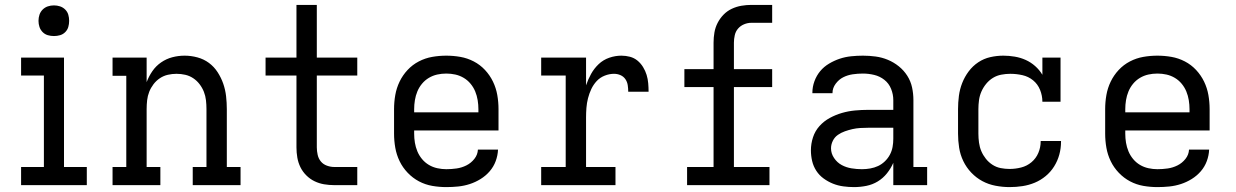

<svg xmlns="http://www.w3.org/2000/svg" viewBox="-20 -755 5040 783"><path d="M66 0V-74H159V-447H66V-520H241V-74H334V0ZM200 -608Q187 -608 175 -611.5Q163 -615 154 -624Q145 -633 141 -645Q137 -657 137 -670Q137 -683 141 -695Q145 -707 154 -716Q163 -725 175 -729Q187 -733 200 -733Q213 -733 225 -729Q237 -725 246 -716Q255 -707 258.5 -695Q262 -683 262 -670Q262 -657 258.5 -645Q255 -633 246 -624Q237 -615 225 -611.5Q213 -608 200 -608Z M634 0H439V-74H495V-446H439V-520H578V-420Q587 -444 601.5 -465Q616 -486 637 -500.5Q658 -515 682.5 -521.5Q707 -528 733 -528Q759 -528 785 -521Q811 -514 832 -498.5Q853 -483 867.5 -460.5Q882 -438 890.5 -413.5Q899 -389 902 -362.5Q905 -336 905 -310V-74H961V0H766V-74H822V-310Q822 -328 820 -346Q818 -364 811.5 -380.5Q805 -397 794 -411.5Q783 -426 768 -436Q753 -446 735.5 -450Q718 -454 700 -454Q682 -454 664.5 -450Q647 -446 632 -436Q617 -426 606 -411.5Q595 -397 588.5 -380.5Q582 -364 580 -346Q578 -328 578 -310V-74H634Z M1437 0H1343Q1322 0 1301.5 -3.5Q1281 -7 1262.5 -16Q1244 -25 1229 -40Q1214 -55 1205 -73.5Q1196 -92 1192.5 -112.5Q1189 -133 1189 -154V-447H1063V-520H1189V-735H1272V-520H1437V-447H1272V-154Q1272 -139 1275.5 -123.5Q1279 -108 1288.5 -96.5Q1298 -85 1313 -79.5Q1328 -74 1343 -74H1437Z M1800 8Q1771 8 1742.5 3Q1714 -2 1688.5 -15.5Q1663 -29 1642.5 -50.5Q1622 -72 1609.5 -98Q1597 -124 1592 -152.5Q1587 -181 1587 -210V-310Q1587 -339 1592 -367.5Q1597 -396 1609.5 -422Q1622 -448 1642 -469.5Q1662 -491 1688 -504.5Q1714 -518 1742.5 -523Q1771 -528 1800 -528Q1829 -528 1857.5 -523Q1886 -518 1912 -504.5Q1938 -491 1958 -469.5Q1978 -448 1990.5 -422Q2003 -396 2008 -367.5Q2013 -339 2013 -310V-223H1669V-210Q1669 -191 1672 -173Q1675 -155 1682 -138Q1689 -121 1701 -106.5Q1713 -92 1729 -82.5Q1745 -73 1763.5 -69Q1782 -65 1800 -65Q1821 -65 1842 -68Q1863 -71 1882 -80.5Q1901 -90 1914.5 -107Q1928 -124 1929 -145H2011Q2010 -121 2001.5 -98Q1993 -75 1977 -56.5Q1961 -38 1940 -25Q1919 -12 1896 -4.5Q1873 3 1849 5.5Q1825 8 1800 8ZM1931 -297V-310Q1931 -328 1928 -346.5Q1925 -365 1918 -382Q1911 -399 1899 -413.5Q1887 -428 1871 -437.5Q1855 -447 1837 -451Q1819 -455 1800 -455Q1781 -455 1763 -451Q1745 -447 1729 -437.5Q1713 -428 1701 -413.5Q1689 -399 1682 -382Q1675 -365 1672 -346.5Q1669 -328 1669 -310V-297Z M2187 0V-74H2287V-447H2187V-520H2370V-407Q2378 -431 2390.5 -453.5Q2403 -476 2421.5 -493.5Q2440 -511 2464.5 -519.5Q2489 -528 2514 -528Q2532 -528 2549 -523.5Q2566 -519 2579.5 -508Q2593 -497 2602.5 -481.5Q2612 -466 2617 -449.5Q2622 -433 2623.5 -415.5Q2625 -398 2625 -381H2542Q2542 -394 2540 -407.5Q2538 -421 2530.5 -432Q2523 -443 2510.5 -448.5Q2498 -454 2484 -454Q2465 -454 2446 -446.5Q2427 -439 2413.5 -424.5Q2400 -410 2391.5 -392Q2383 -374 2378 -354.5Q2373 -335 2371.5 -315Q2370 -295 2370 -276V-74H2490V0Z M2782 0V-74H2890V-400H2771V-473H2890V-581Q2890 -602 2893.5 -622.5Q2897 -643 2906.5 -661.5Q2916 -680 2930.5 -695Q2945 -710 2964 -719Q2983 -728 3003.5 -731.5Q3024 -735 3044 -735H3129V-662H3044Q3029 -662 3014.5 -656Q3000 -650 2990 -638.5Q2980 -627 2976.5 -611.5Q2973 -596 2973 -581V-473H3129V-400H2973V-74H3118V0Z M3463 8Q3441 8 3419 5Q3397 2 3377 -6Q3357 -14 3339 -27Q3321 -40 3309 -58.5Q3297 -77 3292 -98.5Q3287 -120 3287 -142Q3287 -169 3295.5 -195Q3304 -221 3322 -241Q3340 -261 3364 -274Q3388 -287 3414 -294.5Q3440 -302 3467 -304.5Q3494 -307 3520 -307H3623V-347Q3623 -370 3614 -392.5Q3605 -415 3586.5 -429.5Q3568 -444 3545 -449.5Q3522 -455 3499 -455Q3478 -455 3457.5 -452Q3437 -449 3419 -440Q3401 -431 3388 -413.5Q3375 -396 3375 -376V-375H3293V-377Q3293 -401 3301.5 -424Q3310 -447 3325 -465Q3340 -483 3361 -495.5Q3382 -508 3404.5 -515.5Q3427 -523 3451 -525.5Q3475 -528 3499 -528Q3525 -528 3551 -524.5Q3577 -521 3601 -511Q3625 -501 3645.5 -484.5Q3666 -468 3680 -446Q3694 -424 3699.5 -398.5Q3705 -373 3705 -347V-74H3761V0H3623V-91Q3613 -68 3597 -48Q3581 -28 3559.5 -15Q3538 -2 3513 3Q3488 8 3463 8ZM3495 -65Q3512 -65 3529 -68Q3546 -71 3561 -78Q3576 -85 3588.5 -97Q3601 -109 3609 -124Q3617 -139 3620 -155.5Q3623 -172 3623 -189V-234H3521Q3504 -234 3488 -233Q3472 -232 3456.5 -228.5Q3441 -225 3425.5 -219.5Q3410 -214 3397 -205Q3384 -196 3376.5 -181Q3369 -166 3369 -150Q3369 -129 3381.5 -110.5Q3394 -92 3412.5 -82Q3431 -72 3452.5 -68.5Q3474 -65 3495 -65Z M4097 8Q4069 8 4040 2.5Q4011 -3 3986 -16.5Q3961 -30 3941 -51Q3921 -72 3908.5 -98Q3896 -124 3891.5 -152.5Q3887 -181 3887 -210V-310Q3887 -337 3890.5 -364Q3894 -391 3904 -416.5Q3914 -442 3930.5 -464Q3947 -486 3969.5 -501Q3992 -516 4018.5 -522Q4045 -528 4072 -528Q4095 -528 4118.5 -524Q4142 -520 4163 -510.5Q4184 -501 4201.5 -485.5Q4219 -470 4231 -450V-520H4305V-340H4231Q4231 -365 4221.5 -388.5Q4212 -412 4193 -427.5Q4174 -443 4149.5 -448.5Q4125 -454 4100 -454Q4082 -454 4063.5 -450.5Q4045 -447 4029.5 -437.5Q4014 -428 4002 -413.5Q3990 -399 3982.5 -382Q3975 -365 3972.5 -346.5Q3970 -328 3970 -310V-210Q3970 -192 3972.5 -173.5Q3975 -155 3982 -138.5Q3989 -122 4000.5 -107.5Q4012 -93 4027.5 -83Q4043 -73 4061 -69.5Q4079 -66 4097 -66Q4121 -66 4144.5 -72Q4168 -78 4186.5 -93.5Q4205 -109 4214.5 -131.5Q4224 -154 4224 -178V-180H4307V-177Q4307 -150 4300 -124.5Q4293 -99 4279 -76.5Q4265 -54 4244.5 -37Q4224 -20 4200 -10Q4176 0 4150 4Q4124 8 4097 8Z M4700 8Q4671 8 4642.5 3Q4614 -2 4588.5 -15.5Q4563 -29 4542.5 -50.5Q4522 -72 4509.5 -98Q4497 -124 4492 -152.5Q4487 -181 4487 -210V-310Q4487 -339 4492 -367.5Q4497 -396 4509.5 -422Q4522 -448 4542 -469.5Q4562 -491 4588 -504.5Q4614 -518 4642.5 -523Q4671 -528 4700 -528Q4729 -528 4757.5 -523Q4786 -518 4812 -504.5Q4838 -491 4858 -469.5Q4878 -448 4890.5 -422Q4903 -396 4908 -367.5Q4913 -339 4913 -310V-223H4569V-210Q4569 -191 4572 -173Q4575 -155 4582 -138Q4589 -121 4601 -106.5Q4613 -92 4629 -82.5Q4645 -73 4663.5 -69Q4682 -65 4700 -65Q4721 -65 4742 -68Q4763 -71 4782 -80.5Q4801 -90 4814.5 -107Q4828 -124 4829 -145H4911Q4910 -121 4901.5 -98Q4893 -75 4877 -56.5Q4861 -38 4840 -25Q4819 -12 4796 -4.5Q4773 3 4749 5.5Q4725 8 4700 8ZM4831 -297V-310Q4831 -328 4828 -346.5Q4825 -365 4818 -382Q4811 -399 4799 -413.5Q4787 -428 4771 -437.5Q4755 -447 4737 -451Q4719 -455 4700 -455Q4681 -455 4663 -451Q4645 -447 4629 -437.5Q4613 -428 4601 -413.5Q4589 -399 4582 -382Q4575 -365 4572 -346.5Q4569 -328 4569 -310V-297Z"/></svg>

Font: Iosevka Etoile
Style: Regular
Weight: 400
Designer: Belleve Invis
Foundry: Belleve Invis
Version: Version 33.2.4